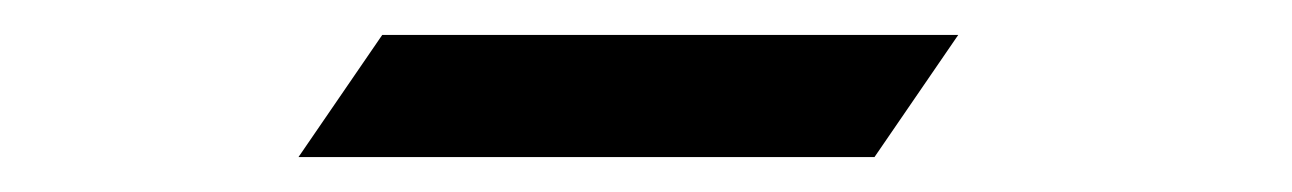

<svg xmlns="http://www.w3.org/2000/svg" viewBox="-20 -90 740 110"><path d="M151 0H481L529 -70H199Z"/></svg>

Font: Kawkab Mono Light
Style: Regular
Weight: 300
Monospace: yes
Designer: Abdullah Arif
Foundry: Abdullah Arif
Version: Version 1.000;PS 000.500;hotconv 1.0.88;makeotf.lib2.5.64775